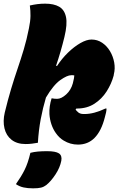

<svg xmlns="http://www.w3.org/2000/svg" viewBox="-26 -780 646 1049"><path d="M474 -564Q506 -564 532 -546.5Q558 -529 575 -500.5Q592 -472 598 -438.5Q604 -405 596 -374L595 -367Q583 -322 556.5 -280.5Q530 -239 489.5 -213Q449 -187 394 -187H391L387 -181Q389 -178 393.5 -173.5Q398 -169 404 -164Q411 -160 417 -158.5Q423 -157 436 -157Q487 -157 550 -187H556Q556 -177 553.5 -165.5Q551 -154 547 -140Q528 -64 490 -26Q454 10 400 10Q358 10 322 -12Q298 -26 279 -53Q264 -74 255 -100.5Q246 -127 244 -157Q243 -178 246 -199.5Q249 -221 256 -243Q271 -240 286 -240Q309 -240 335.5 -264Q362 -288 372 -325L374 -334Q379 -352 380 -368Q376 -369 372 -369Q368 -369 363 -369Q341 -369 303.5 -342.5Q266 -316 225 -247Q208 -190 196.5 -129Q185 -68 181 0Q165 3 148 5Q131 7 114 7Q67 7 37.5 -16Q8 -39 -1.5 -78.5Q-11 -118 0 -165Q17 -235 34.5 -293.5Q52 -352 70 -404.5Q88 -457 104 -510.5Q120 -564 132 -625Q140 -663 140.5 -692.5Q141 -722 137 -750Q159 -755 179 -757.5Q199 -760 221 -760Q268 -760 297 -743.5Q326 -727 334.5 -687.5Q343 -648 326 -578Q316 -537 304.5 -497.5Q293 -458 280 -420H286Q312 -460 345.5 -492.5Q379 -525 413 -544.5Q447 -564 474 -564ZM140 55Q159 50 181 48Q203 46 231 46Q278 46 296 58Q314 70 309 98Q302 135 277.5 172.5Q253 210 227 231Q214 241 198.5 245Q183 249 155 249Q125 249 102.5 244Q80 239 61 226Q90 185 108.5 148Q127 111 140 55Z"/></svg>

Font: Recursive Mn Csl St XBk
Style: Italic
Weight: 1000
Italic angle: -15°
Monospace: yes
Version: Version 1.079;hotconv 1.0.112;makeotfexe 2.5.65598; ttfautoh